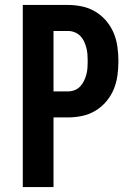

<svg xmlns="http://www.w3.org/2000/svg" viewBox="-20 -755 540 775"><path d="M72 0V-735H254Q283 -735 311.5 -729Q340 -723 365 -708Q390 -693 409 -670.5Q428 -648 439 -621.5Q450 -595 454 -566Q458 -537 458 -508Q458 -479 454 -450Q450 -421 439 -394.5Q428 -368 409 -345.5Q390 -323 365 -308Q340 -293 311.5 -287Q283 -281 254 -281H196V0ZM196 -386H254Q268 -386 281 -391Q294 -396 303.5 -406Q313 -416 319 -428.5Q325 -441 328.5 -454Q332 -467 333 -480.5Q334 -494 334 -508Q334 -522 333 -535.5Q332 -549 328.5 -562.5Q325 -576 319 -588.5Q313 -601 303.5 -610.5Q294 -620 281 -625Q268 -630 254 -630H196Z"/></svg>

Font: Iosevka Curly Extrabold
Style: Regular
Weight: 800
Monospace: yes
Designer: Belleve Invis
Foundry: Belleve Invis
Version: Version 22.1.2; ttfautohint (v1.8.4)